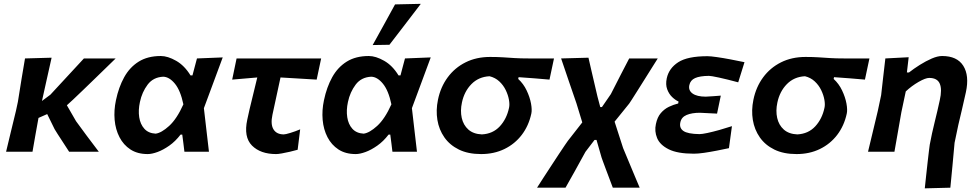

<svg xmlns="http://www.w3.org/2000/svg" viewBox="-20 -810 5224 1025"><path d="M12.5 0Q25.5 -53.5 37.5 -104.2Q49.5 -155 65 -217.5L75.5 -266.5Q86.5 -336.5 95.2 -389.5Q104 -442.5 113.5 -498L255.5 -502Q240.5 -435.5 227.5 -376.8Q214.5 -318 204 -271L249 -304.5Q309 -369.5 351 -414.8Q393 -460 428 -498H597.5Q578 -479 549 -450.8Q520 -422.5 487.2 -390.8Q454.5 -359 423.8 -329.5Q393 -300 369.8 -278Q346.5 -256 337 -248L386 -163Q414 -124 443.5 -84.8Q473 -45.5 507.5 0H349Q336 -20 318.5 -47Q301 -74 287.2 -95.2Q273.5 -116.5 271.5 -120.5L232 -201L185.5 -180.5Q177 -133.5 169.2 -90.2Q161.5 -47 153.5 0Z M768.5 12.5Q714 12.5 676.5 -12Q639 -36.5 617.8 -77.8Q596.5 -119 592 -170.2Q587.5 -221.5 599 -275Q613.5 -344.5 643 -397.8Q672.5 -451 720.5 -481Q768.5 -511 838.5 -511Q875.5 -511 920.2 -485.5Q965 -460 997 -407.5H1007.5Q1013.5 -431.5 1020 -454.8Q1026.5 -478 1031.5 -498L1169 -503.5Q1144 -436 1118 -365.8Q1092 -295.5 1068.5 -232.5Q1075.5 -174 1082 -115.8Q1088.5 -57.5 1095.5 0H964.5Q962 -22.5 959 -45.2Q956 -68 953 -91.5H944Q916.5 -55.5 883.8 -32.5Q851 -9.5 820.8 1.5Q790.5 12.5 768.5 12.5ZM811 -96.5Q842 -100.5 883 -137.8Q924 -175 959 -253Q943.5 -327 913.8 -363.2Q884 -399.5 851.5 -400.5Q798 -398 768 -358Q738 -318 727 -265.5Q717.5 -222 723.2 -184.2Q729 -146.5 750.8 -122.5Q772.5 -98.5 811 -96.5Z M1454 12.5Q1370.5 12.5 1325.2 -33Q1280 -78.5 1300 -171Q1312 -228 1325.5 -281.2Q1339 -334.5 1353.5 -396.5L1219.5 -385L1243 -498H1694.5L1670.5 -385Q1622 -388 1573.2 -390.8Q1524.5 -393.5 1477.5 -396.5Q1466.5 -346.5 1456 -297Q1445.5 -247.5 1434.5 -197.5Q1423.5 -146.5 1440 -119.5Q1456.5 -92.5 1495 -92.5Q1504 -92.5 1530.2 -100.5Q1556.5 -108.5 1582.5 -119.5L1569 -10.5Q1550 -5 1527.2 0.2Q1504.5 5.5 1484.5 9Q1464.5 12.5 1454 12.5Z M1879 12.5Q1824.5 12.5 1787 -12Q1749.5 -36.5 1728.2 -77.8Q1707 -119 1702.5 -170.2Q1698 -221.5 1709.5 -275Q1724 -344.5 1753.5 -397.8Q1783 -451 1831 -481Q1879 -511 1949 -511Q1986 -511 2030.8 -485.5Q2075.5 -460 2107.5 -407.5H2118Q2124 -431.5 2130.5 -454.8Q2137 -478 2142 -498L2279.5 -503.5Q2254.5 -436 2228.5 -365.8Q2202.5 -295.5 2179 -232.5Q2186 -174 2192.5 -115.8Q2199 -57.5 2206 0H2075Q2072.5 -22.5 2069.5 -45.2Q2066.5 -68 2063.5 -91.5H2054.5Q2027 -55.5 1994.2 -32.5Q1961.5 -9.5 1931.2 1.5Q1901 12.5 1879 12.5ZM1921.5 -96.5Q1952.5 -100.5 1993.5 -137.8Q2034.5 -175 2069.5 -253Q2054 -327 2024.2 -363.2Q1994.5 -399.5 1962 -400.5Q1908.5 -398 1878.5 -358Q1848.5 -318 1837.5 -265.5Q1828 -222 1833.8 -184.2Q1839.5 -146.5 1861.2 -122.5Q1883 -98.5 1921.5 -96.5ZM1969.5 -569.5Q2000 -624.5 2029.8 -678.5Q2059.5 -732.5 2089 -786.5L2226.5 -789.5Q2203 -758.5 2173.8 -720.5Q2144.5 -682.5 2114.8 -643.5Q2085 -604.5 2059 -571Z M2548.5 12.5Q2479 12.5 2430 -11.5Q2381 -35.5 2352.2 -76.8Q2323.5 -118 2315 -169.8Q2306.5 -221.5 2318 -277Q2332 -345.5 2370 -397Q2408 -448.5 2465.5 -477.2Q2523 -506 2596.5 -506Q2636 -506 2665.8 -504Q2695.5 -502 2727.2 -500Q2759 -498 2803.5 -498H2937.5L2913.5 -385Q2874.5 -388.5 2833.2 -391.8Q2792 -395 2748.5 -398L2746.5 -388.5Q2774.5 -363 2791.5 -327.2Q2808.5 -291.5 2814.8 -257.5Q2821 -223.5 2816.5 -203.5Q2802.5 -138.5 2765.5 -90Q2728.5 -41.5 2673 -14.5Q2617.5 12.5 2548.5 12.5ZM2552.5 -92.5Q2611 -95.5 2648 -135.2Q2685 -175 2697.5 -234.5Q2701.5 -252 2697 -277.5Q2692.5 -303 2679.8 -329.2Q2667 -355.5 2645.5 -375.5Q2624 -395.5 2593.5 -403Q2535 -400 2496.8 -361Q2458.5 -322 2446 -262.5Q2436.5 -218.5 2445 -180.5Q2453.5 -142.5 2480.2 -118.5Q2507 -94.5 2552.5 -92.5Z M2847 192Q2859.5 172 2879.2 141.8Q2899 111.5 2920.8 78Q2942.5 44.5 2962.2 14.8Q2982 -15 2995.5 -35Q3009 -55 3011.5 -58L3088.5 -156.5L3057.5 -258Q3037 -317.5 3016.2 -378.2Q2995.5 -439 2975.5 -498L3121.5 -502Q3128 -472.5 3137.2 -433.5Q3146.5 -394.5 3155 -357.2Q3163.5 -320 3169.5 -295L3184.5 -238.5H3193.5L3241 -307.5Q3270.5 -366 3295.8 -414.8Q3321 -463.5 3339 -498H3491.5Q3478.5 -477.5 3460 -448Q3441.5 -418.5 3421.2 -386.2Q3401 -354 3383 -325.5Q3365 -297 3353 -278.2Q3341 -259.5 3339 -257L3261 -160.5L3306.5 -19.5Q3326.5 28 3341.2 63.8Q3356 99.5 3368.8 130Q3381.5 160.5 3395 192H3251.5Q3244 171.5 3234 145.5Q3224 119.5 3214.8 94.5Q3205.5 69.5 3199 52Q3192.5 34.5 3191.5 31L3164.5 -63H3154L3105.5 0.5Q3074.5 58 3047 106.8Q3019.5 155.5 2999 192Z M3684.5 10.5Q3597 10.5 3550 -13Q3503 -36.5 3488 -73Q3473 -109.5 3481.5 -147.5Q3489 -184.5 3507.8 -206.2Q3526.5 -228 3551 -239.8Q3575.5 -251.5 3600.5 -257.5L3602.5 -268Q3585.5 -275.5 3568.2 -292Q3551 -308.5 3541.8 -333.5Q3532.5 -358.5 3539.5 -392Q3551 -445.5 3600.8 -477.8Q3650.5 -510 3757 -510Q3773.5 -510 3806.8 -505.2Q3840 -500.5 3879.5 -493Q3919 -485.5 3954.5 -478L3921 -370.5Q3861.5 -386.5 3818.8 -395.8Q3776 -405 3764.5 -405Q3716 -404.5 3690.8 -393.2Q3665.5 -382 3660 -355.5Q3654 -327.5 3677.2 -310.8Q3700.5 -294 3748 -294Q3768.5 -295 3789 -296.5Q3809.5 -298 3828 -299.5L3808 -203.5Q3786.5 -204.5 3767 -205.5Q3747.5 -206.5 3716.5 -208Q3673.5 -208 3645.5 -196.2Q3617.5 -184.5 3612 -156.5Q3605.5 -127 3628.2 -111Q3651 -95 3714 -94Q3728 -94 3757 -100.2Q3786 -106.5 3820.8 -116.2Q3855.5 -126 3887.5 -136.5L3871.5 -19Q3841.5 -12.5 3806.8 -5.8Q3772 1 3739.5 5.8Q3707 10.5 3684.5 10.5Z M4232.5 12.5Q4163 12.5 4114 -11.5Q4065 -35.5 4036.2 -76.8Q4007.5 -118 3999 -169.8Q3990.5 -221.5 4002 -277Q4016 -345.5 4054 -397Q4092 -448.5 4149.5 -477.2Q4207 -506 4280.5 -506Q4320 -506 4349.8 -504Q4379.5 -502 4411.2 -500Q4443 -498 4487.5 -498H4621.5L4597.5 -385Q4558.5 -388.5 4517.2 -391.8Q4476 -395 4432.5 -398L4430.5 -388.5Q4458.5 -363 4475.5 -327.2Q4492.5 -291.5 4498.8 -257.5Q4505 -223.5 4500.5 -203.5Q4486.5 -138.5 4449.5 -90Q4412.5 -41.5 4357 -14.5Q4301.5 12.5 4232.5 12.5ZM4236.5 -92.5Q4295 -95.5 4332 -135.2Q4369 -175 4381.5 -234.5Q4385.5 -252 4381 -277.5Q4376.5 -303 4363.8 -329.2Q4351 -355.5 4329.5 -375.5Q4308 -395.5 4277.5 -403Q4219 -400 4180.8 -361Q4142.5 -322 4130 -262.5Q4120.5 -218.5 4129 -180.5Q4137.5 -142.5 4164.2 -118.5Q4191 -94.5 4236.5 -92.5Z M4917 195.5Q4920 167 4924 130Q4928 93 4932 57.2Q4936 21.5 4939.2 -4.5Q4942.5 -30.5 4943.5 -37.5Q4955 -99.5 4969.8 -158.2Q4984.5 -217 4997 -275Q5010 -332.5 4997 -363.2Q4984 -394 4940.5 -394Q4921 -394 4884 -372.8Q4847 -351.5 4815.5 -322L4792 -211Q4782 -153.5 4773.2 -103.5Q4764.5 -53.5 4755 0H4614Q4627 -54.5 4639.2 -105Q4651.5 -155.5 4666 -217L4684 -302Q4689.5 -350 4695 -399Q4700.5 -448 4706.5 -498L4831 -504.5L4821.5 -423H4832.5Q4858.5 -443.5 4890.8 -463.8Q4923 -484 4954.2 -497.5Q4985.5 -511 5009.5 -511Q5089.5 -511 5122.5 -458.8Q5155.5 -406.5 5136.5 -318Q5125.5 -266 5115 -223.5Q5104.5 -181 5096 -143L5076 -47.5Q5070 17.5 5064.8 74.8Q5059.5 132 5053.5 192Z"/></svg>

Font: Commissioner Loud SemiBold
Style: Italic
Weight: 600
Italic angle: -12°
Designer: Kostas Bartsokas
Foundry: Kostas Bartsokas
Version: Version 1.000; ttfautohint (v1.8.3)